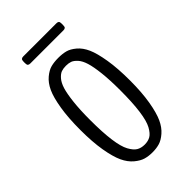

<svg xmlns="http://www.w3.org/2000/svg" viewBox="-191 -657 724 724"><g transform="rotate(-45 171.5 -294.5)"><path d="M83 -557.1Q76.2 -557.1 73 -560.1Q69.8 -563 69.8 -571.8V-579.1Q69.8 -588.4 73 -591.6Q76.2 -594.7 83 -594.7H259.8Q266.6 -594.7 269.8 -591.8Q272.9 -588.9 272.9 -580.1V-572.8Q272.9 -563 269.8 -560.1Q266.6 -557.1 259.8 -557.1ZM251.5 -246.1Q251.5 -300.8 247.1 -340.1Q242.7 -379.4 235.8 -401.6Q229 -423.8 217.8 -436.3Q206.5 -448.7 196.3 -452.4Q186 -456.1 171.9 -456.1Q157.7 -456.1 147.2 -452.4Q136.7 -448.7 125.5 -436Q114.3 -423.3 107.4 -401.1Q100.6 -378.9 96.2 -339.8Q91.8 -300.8 91.8 -246.1Q91.8 -180.7 97.7 -137.5Q103.5 -94.2 115.2 -72.8Q127 -51.3 140.1 -43.5Q153.3 -35.6 171.9 -35.6Q190.4 -35.6 203.4 -43.2Q216.3 -50.8 228 -72Q239.7 -93.3 245.6 -136.7Q251.5 -180.2 251.5 -246.1ZM172.4 5.9Q151.4 5.9 134.5 1Q117.7 -3.9 98.9 -19.5Q80.1 -35.2 67.6 -61.8Q55.2 -88.4 47.1 -135.5Q39.1 -182.6 39.1 -246.1Q39.1 -310.5 46.9 -357.9Q54.7 -405.3 66.9 -431.6Q79.1 -458 97.7 -473.4Q116.2 -488.8 133.3 -493.2Q150.4 -497.6 172.4 -497.6Q194.3 -497.6 211.2 -493.2Q228 -488.8 246.3 -473.4Q264.6 -458 276.4 -431.6Q288.1 -405.3 295.9 -357.9Q303.7 -310.5 303.7 -246.1Q303.7 -182.6 295.7 -135.5Q287.6 -88.4 275.4 -62Q263.2 -35.6 244.9 -19.8Q226.6 -3.9 209.7 1Q192.9 5.9 172.4 5.9Z"/></g></svg>

Font: BenchNine Light
Style: Regular
Weight: 300
Version: Version 1 ; ttfautohint (v0.92.18-e454-dirty) -l 8 -r 50 -G 